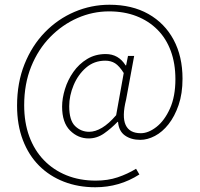

<svg xmlns="http://www.w3.org/2000/svg" viewBox="-20 -648 842 810"><path d="M382 142Q310 142 249.5 118.5Q189 95 145 51Q101 7 76.5 -57Q52 -121 52 -202Q52 -299 83.5 -377.5Q115 -456 169.5 -512Q224 -568 294.5 -598Q365 -628 442 -628Q537 -628 606 -589Q675 -550 712.5 -480Q750 -410 750 -316Q750 -253 733.5 -205Q717 -157 691 -124Q665 -91 633.5 -74.5Q602 -58 572 -58Q533 -58 507 -76.5Q481 -95 478 -134H476Q449 -106 419 -85Q389 -64 354 -64Q309 -64 275.5 -97.5Q242 -131 242 -198Q242 -233 254 -272Q266 -311 289.5 -344.5Q313 -378 347.5 -399Q382 -420 426 -420Q453 -420 474 -408Q495 -396 510 -372H512L520 -412H546L512 -228Q494 -156 510 -121Q526 -86 574 -86Q606 -86 640 -112.5Q674 -139 697 -190Q720 -241 720 -314Q720 -380 700.5 -433Q681 -486 644 -523Q607 -560 555.5 -580Q504 -600 440 -600Q371 -600 307 -572Q243 -544 192 -492Q141 -440 111.5 -367Q82 -294 82 -204Q82 -131 103.5 -72.5Q125 -14 165 27.5Q205 69 260.5 91.5Q316 114 384 114Q435 114 476.5 100Q518 86 554 64L568 88Q526 115 479.5 128.5Q433 142 382 142ZM356 -92Q382 -92 410.5 -109Q439 -126 470 -162L502 -340Q483 -370 465.5 -381Q448 -392 424 -392Q377 -392 343 -362.5Q309 -333 290.5 -288.5Q272 -244 272 -200Q272 -140 297 -116Q322 -92 356 -92Z"/></svg>

Font: SourceSans3VF
Style: Regular
Weight: 200
Designer: Paul D. Hunt
Foundry: Adobe
Version: Version 3.052;hotconv 1.1.0;makeotfexe 2.6.0